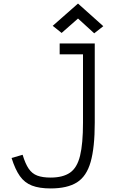

<svg xmlns="http://www.w3.org/2000/svg" viewBox="-20 -1044 640 1078"><path d="M264 14Q201 14 159.5 -2Q118 -18 91.5 -55.5Q65 -93 45 -157L107 -175Q122 -125 141 -97Q160 -69 189.5 -58Q219 -47 264 -47Q333 -47 373 -74.5Q413 -102 429.5 -169.5Q446 -237 446 -355V-739H315V-800H512V-355Q512 -216 489 -135Q466 -54 412 -20Q358 14 264 14ZM509 -857 418 -940 326 -859 276 -899 418 -1024 560 -897Z"/></svg>

Font: Victor Mono Light
Style: Regular
Weight: 300
Monospace: yes
Designer: Rune Bjørnerås
Version: Version 1.561;gftools[0.9.30]